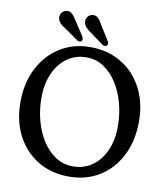

<svg xmlns="http://www.w3.org/2000/svg" viewBox="-96 -965 909 1054"><g transform="rotate(10 359.0 -437.5)"><path d="M353.5 -709.5Q452.5 -709.5 527.5 -664Q602.5 -618.5 644.5 -538.2Q686.5 -458 686.5 -353.5Q686.5 -245.5 645 -163.2Q603.5 -81 529.8 -35Q456 11 359.5 11Q261 11 186.2 -34Q111.5 -79 69.2 -159.5Q27 -240 27 -345.5Q27 -452.5 69 -534.5Q111 -616.5 184.5 -663Q258 -709.5 353.5 -709.5ZM577 -307.5Q577 -373.5 560.5 -435Q544 -496.5 513 -545Q482 -593.5 439 -622Q396 -650.5 343 -650.5Q282 -650.5 235.5 -617.5Q189 -584.5 162.8 -525.5Q136.5 -466.5 136.5 -388Q136.5 -322.5 153 -261.5Q169.5 -200.5 200.5 -152.2Q231.5 -104 274.8 -76Q318 -48 371.5 -48Q432 -48 478.2 -80.5Q524.5 -113 550.8 -171.2Q577 -229.5 577 -307.5ZM393 -835 439.5 -761Q443.5 -753 444.8 -746.2Q446 -739.5 441 -734Q436.5 -729 429 -729.2Q421.5 -729.5 415 -734.5L343 -787Q325.5 -798.5 314.8 -810Q304 -821.5 300.5 -836.5Q297.5 -853.5 306 -867.2Q314.5 -881 331 -884.5Q352.5 -889 366.2 -874.5Q380 -860 393 -835ZM249.5 -835 298 -761.5Q302 -754 303.2 -747Q304.5 -740 300.5 -734.5Q291 -724 274.5 -734L202 -785Q183.5 -795.5 172.5 -806.2Q161.5 -817 157 -832Q153 -849 161.2 -863.2Q169.5 -877.5 185.5 -881.5Q206.5 -887.5 220.8 -873.5Q235 -859.5 249.5 -835Z"/></g></svg>

Font: Fraunces 144pt S100
Style: Regular
Weight: 400
Version: Version 1.000; ttfautohint (v1.8.3)